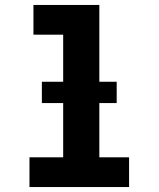

<svg xmlns="http://www.w3.org/2000/svg" viewBox="-20 -755 640 775"><path d="M99 0V-120H235V-615H115V-735H381V-120H501V0ZM149 -339V-425H451V-339Z"/></svg>

Font: Iosevka Curly Heavy Extended
Style: Regular
Weight: 900
Width: 7
Monospace: yes
Designer: Belleve Invis
Foundry: Belleve Invis
Version: Version 11.1.0; ttfautohint (v1.8.3)